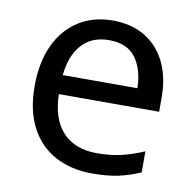

<svg xmlns="http://www.w3.org/2000/svg" viewBox="-67 -614 698 692"><g transform="rotate(10 282.0 -268.0)"><path d="M292 -546Q361 -546 410.5 -516Q460 -486 486.5 -431.5Q513 -377 513 -304V-251H146Q148 -160 192.5 -112.5Q237 -65 317 -65Q368 -65 407.5 -74.5Q447 -84 489 -102V-25Q448 -7 408 1.5Q368 10 313 10Q237 10 178.5 -21Q120 -52 87.5 -113.5Q55 -175 55 -264Q55 -352 84.5 -415Q114 -478 167.5 -512Q221 -546 292 -546ZM291 -474Q228 -474 191.5 -433.5Q155 -393 148 -321H421Q420 -389 389 -431.5Q358 -474 291 -474Z"/></g></svg>

Font: Noto Sans Hatran
Style: Regular
Weight: 400
Designer: Monotype Design Team
Foundry: Monotype Imaging Inc.
Version: Version 2.001; ttfautohint (v1.8.4.7-5d5b)